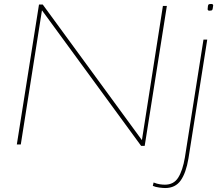

<svg xmlns="http://www.w3.org/2000/svg" viewBox="-20 -730 1128 970"><path d="M65 0 177 -707H196L697 -22L803 -700H823L711 7H693L192 -678L85 0ZM1046 -710Q1057 -710 1057 -703Q1055 -683 1052 -679.5Q1049 -676 1038 -676Q1029 -676 1029 -684Q1030 -703 1033 -706.5Q1036 -710 1046 -710ZM1027 -530 932 71Q920 143 893 181.5Q866 220 814 220Q804 220 784.5 217.5Q765 215 752 209L756 192Q774 199 788 201Q802 203 813 203Q858 203 880.5 167Q903 131 914 66L1008 -530Z"/></svg>

Font: Georama Extended Thin
Style: Italic
Weight: 100
Width: 7
Italic angle: -9°
Designer: Jean-Baptiste Levee
Foundry: Production Type
Version: Version 1.000